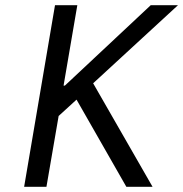

<svg xmlns="http://www.w3.org/2000/svg" viewBox="-20 -720 706 740"><path d="M192 -700H278L225 -390H230L561 -700H666L339 -399L568 0H467L275 -336L206 -273L159 0H73Z"/></svg>

Font: Be Vietnam
Style: Italic
Weight: 400
Italic angle: -9.33299°
Designer: Gabriel Lam
Foundry: TypeRant
Version: Version 3.000